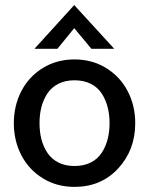

<svg xmlns="http://www.w3.org/2000/svg" viewBox="-20 -729 590 759"><path d="M116.2 -536.1 273.4 -709 431.6 -536.1H341.3L273.4 -617.7L207 -536.1ZM274.4 9.8Q204.1 9.8 148.9 -24.4Q93.8 -58.6 64.2 -115.7Q34.7 -172.9 34.7 -242.2Q34.7 -311 64.2 -368.4Q93.8 -425.8 148.9 -460Q204.1 -494.1 274.4 -494.1Q344.2 -494.1 399.7 -460Q455.1 -425.8 484.9 -368.4Q514.6 -311 514.6 -242.2Q514.6 -136.2 447.3 -63.2Q379.9 9.8 274.4 9.8ZM274.4 -72.8Q311 -72.8 338.4 -86.4Q365.7 -100.1 381.6 -124.3Q397.5 -148.4 405.3 -178Q413.1 -207.5 413.1 -242.2Q413.1 -276.9 405.3 -306.4Q397.5 -335.9 381.6 -360.1Q365.7 -384.3 338.4 -397.9Q311 -411.6 274.4 -411.6Q238.3 -411.6 211.2 -397.9Q184.1 -384.3 168 -360.4Q151.9 -336.4 144 -306.6Q136.2 -276.9 136.2 -242.2Q136.2 -207.5 144 -177.7Q151.9 -147.9 168 -124Q184.1 -100.1 211.2 -86.4Q238.3 -72.8 274.4 -72.8Z"/></svg>

Font: HK Grotesk Medium
Style: Regular
Weight: 500
Designer: Alfredo Marco Pradil and Stefan Peev
Foundry: Hanken Design Co.
Version: Version 1.045;PS 001.045;hotconv 1.0.88;makeotf.lib2.5.64775